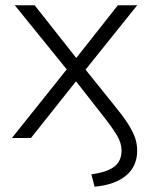

<svg xmlns="http://www.w3.org/2000/svg" viewBox="-20 -521 576 725"><path d="M337 184 325 137Q382 130 410.5 109Q439 88 439 47Q439 19 421 -11Q403 -41 361 -94L267 -214L97 0H25L232 -259L36 -501H111L268 -302L425 -501H498L303 -258L410 -125Q442 -86 461 -57Q480 -28 489 -3.5Q498 21 498 48Q498 107 456 142Q414 177 337 184Z"/></svg>

Font: Mulish Light
Style: Regular
Weight: 300
Designer: Vernon Adams
Foundry: Vernon Adams
Version: Version 3.603; ttfautohint (v1.8.3)